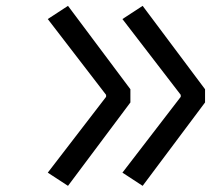

<svg xmlns="http://www.w3.org/2000/svg" viewBox="-20 -696 707 643"><path d="M585.3 -378.3 390 -632.2 457.7 -676.4 666.7 -397.1V-352.9L457.7 -73.6L390 -117.8L585.3 -371.7ZM335.3 -378.3 140 -632.2 207.7 -676.4 416.7 -397.1V-352.9L207.7 -73.6L140 -117.8L335.3 -371.7Z"/></svg>

Font: TypoPRO Monoid
Style: Regular
Weight: 400
Width: 4
Monospace: yes
Designer: Andreas Larsen (@larsenwork)
Version: Version 0.61